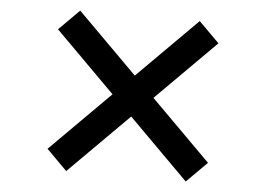

<svg xmlns="http://www.w3.org/2000/svg" viewBox="-49 -779 1098 794"><g transform="rotate(5 500.0 -382.0)"><path d="M834 -133.8 749 -48.8 501 -296.9 252.9 -48.8 168 -133.8 416 -381.8 168 -629.9 252.9 -714.8 501 -466.8 749 -714.8 834 -629.9 585.9 -381.8Z"/></g></svg>

Font: Gen Shin Gothic Heavy
Style: Bold
Weight: 900
Designer: [Source Han Sans]
Ryoko NISHIZUKA  (kana & ideographs); Paul D. Hunt (Latin, Greek & Cyrillic); Wenlong ZHANG  (bopomofo
Version: Version 1.002.20150607